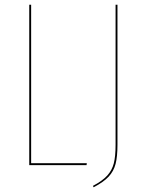

<svg xmlns="http://www.w3.org/2000/svg" viewBox="-20 -700 618 814"><path d="M112 -8H348L347 0H104V-680H112ZM478 -86Q478 -36 470 -5Q462 26 440.5 49Q419 72 377 94L374 88Q414 67 434.5 44.5Q455 22 462.5 -7.5Q470 -37 470 -86V-680H478Z"/></svg>

Font: Fira Sans Compressed Eight
Style: Regular
Weight: 100
Width: 1
Designer: bBox Type GmbH & Carrois Corporate GbR & Edenspiekermann AG
Foundry: bBox Type GmbH & Carrois Corporate GbR & Edenspiekermann AG
Version: Version 4.301